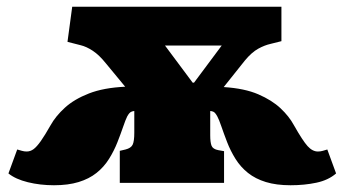

<svg xmlns="http://www.w3.org/2000/svg" viewBox="-20 -542 1021 569"><path d="M140 7Q99 7 62.5 -2Q26 -11 5 -28L31 -99Q38 -97 45 -95Q52 -93 59 -93Q70 -93 79.5 -100Q89 -107 101 -124Q113 -141 130 -171Q145 -198 172.5 -223Q200 -248 243.5 -265Q287 -282 351 -285L294 -354Q274 -379 255 -391.5Q236 -404 219 -408L180 -418L194 -522H814V-420L782 -412Q764 -408 745 -397.5Q726 -387 706 -363L643 -284Q705 -280 745.5 -262.5Q786 -245 811.5 -221Q837 -197 851 -171Q877 -125 891.5 -109Q906 -93 922 -93Q930 -93 936.5 -95Q943 -97 950 -99L976 -28Q953 -8 917.5 -0.5Q882 7 841 7Q799 7 768 -2.5Q737 -12 715 -29.5Q693 -47 678 -71Q663 -95 653 -121Q643 -147 636 -167.5Q629 -188 624 -197Q618 -208 613 -210.5Q608 -213 603 -213V-141Q603 -120 607 -110Q611 -100 627 -97L644 -94V0H335V-95L352 -99Q368 -103 373 -113Q378 -123 378 -149V-213Q374 -213 368.5 -210.5Q363 -208 357 -197Q352 -187 345 -166.5Q338 -146 328 -120.5Q318 -95 303 -71Q288 -47 266 -29.5Q244 -12 213 -2.5Q182 7 140 7ZM551 -297H555L637 -407H469Z"/></svg>

Font: Literata Variable Black
Style: Regular
Weight: 900
Designer: Latin by Veronika Burian and Jose Scaglione. Greek by Irene Vlachou. Cyrillic by Vera Evstafieva.
Foundry: TypeTogether
Version: Version 3.021